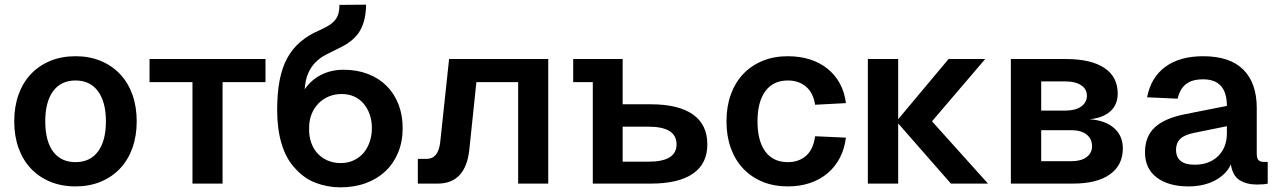

<svg xmlns="http://www.w3.org/2000/svg" viewBox="-20 -787 5485 823"><path d="M304 12Q244 12 195.5 -8Q147 -28 112.5 -64.5Q78 -101 59.5 -152.5Q41 -204 41 -267Q41 -330 59.5 -381.5Q78 -433 112.5 -469.5Q147 -506 195.5 -526Q244 -546 304 -546Q363 -546 411.5 -526Q460 -506 494.5 -469.5Q529 -433 547.5 -381.5Q566 -330 566 -267Q566 -204 547.5 -152.5Q529 -101 494.5 -64.5Q460 -28 411.5 -8Q363 12 304 12ZM304 -92Q366 -92 400 -137.5Q434 -183 434 -267Q434 -350 400 -396Q366 -442 304 -442Q241 -442 207.5 -396Q174 -350 174 -267Q174 -183 207.5 -137.5Q241 -92 304 -92Z M805 0V-435H621V-534H1118V-435H934V0Z M1439 16Q1384 16 1332.5 -3.5Q1281 -23 1240 -71Q1205 -110 1186.5 -172.5Q1168 -235 1168 -315Q1168 -387 1178.5 -442Q1189 -497 1211 -537.5Q1233 -578 1267.5 -607.5Q1302 -637 1351 -658Q1376 -669 1392 -679.5Q1408 -690 1417.5 -702.5Q1427 -715 1431 -730Q1435 -745 1435 -766L1549 -767Q1549 -701 1523.5 -656Q1498 -611 1434 -581Q1403 -566 1377 -552.5Q1351 -539 1332 -519.5Q1313 -500 1301 -473Q1289 -446 1286 -404Q1313 -444 1356 -466Q1399 -488 1453 -488Q1510 -488 1557 -470Q1604 -452 1637 -419Q1670 -386 1688 -340Q1706 -294 1706 -238Q1706 -180 1686.5 -133Q1667 -86 1632 -53Q1597 -20 1548 -2Q1499 16 1439 16ZM1440 -88Q1470 -88 1494.5 -99Q1519 -110 1536.5 -129.5Q1554 -149 1564 -177Q1574 -205 1574 -238Q1574 -270 1564.5 -297Q1555 -324 1538 -343.5Q1521 -363 1497.5 -373.5Q1474 -384 1445 -384Q1415 -384 1389.5 -373.5Q1364 -363 1345 -343.5Q1326 -324 1315.5 -297.5Q1305 -271 1305 -238Q1304 -205 1313.5 -177Q1323 -149 1341 -129.5Q1359 -110 1384.5 -99Q1410 -88 1440 -88Z M1771 0V-106H1809Q1859 -106 1867 -178L1905 -534H2330V0H2201V-435H2022L1992 -148Q1977 0 1856 0Z M2521 0V-435H2437V-534H2649V-340H2769Q2888 -340 2950 -296.5Q3012 -253 3012 -168Q3012 -85 2950 -42.5Q2888 0 2769 0ZM2649 -94H2760Q2880 -94 2880 -168Q2880 -244 2760 -244H2649Z M3357 12Q3297 12 3248.5 -8Q3200 -28 3165.5 -64.5Q3131 -101 3112.5 -152.5Q3094 -204 3094 -267Q3094 -330 3112.5 -381.5Q3131 -433 3165.5 -469.5Q3200 -506 3248.5 -526Q3297 -546 3357 -546Q3408 -546 3451 -532.5Q3494 -519 3526.5 -493Q3559 -467 3579.5 -430Q3600 -393 3606 -345L3474 -338Q3466 -389 3435 -415.5Q3404 -442 3357 -442Q3294 -442 3260.5 -396Q3227 -350 3227 -267Q3227 -183 3260.5 -137.5Q3294 -92 3357 -92Q3404 -92 3435 -119Q3466 -146 3474 -203L3606 -197Q3600 -149 3580 -110.5Q3560 -72 3527.5 -44.5Q3495 -17 3452 -2.5Q3409 12 3357 12Z M4056 0 3830 -258V0H3700V-534H3830V-276L4046 -534H4203L3975 -267L4215 0Z M4313 0V-534H4549Q4656 -534 4713.5 -496Q4771 -458 4771 -386Q4771 -338 4739 -309.5Q4707 -281 4650 -276Q4718 -271 4755.5 -238Q4793 -205 4793 -151Q4793 -79 4737.5 -39.5Q4682 0 4579 0ZM4443 -96H4572Q4614 -96 4637.5 -113.5Q4661 -131 4661 -160Q4661 -192 4637.5 -210.5Q4614 -229 4572 -229H4443ZM4443 -313H4547Q4590 -313 4614.5 -330.5Q4639 -348 4639 -377Q4639 -405 4614.5 -421.5Q4590 -438 4547 -438H4443Z M5074 12Q4989 12 4938.5 -26Q4888 -64 4888 -134Q4888 -203 4931 -242Q4974 -281 5062 -298L5239 -333Q5239 -447 5137 -447Q5089 -447 5063 -426Q5037 -405 5028 -364L4897 -370Q4913 -455 4975 -500.5Q5037 -546 5137 -546Q5252 -546 5309.5 -488.5Q5367 -431 5367 -324V-130Q5367 -108 5374.5 -100.5Q5382 -93 5397 -93H5414V0Q5408 2 5394.5 3Q5381 4 5368 4Q5324 4 5294 -14.5Q5264 -33 5256 -82Q5236 -39 5188 -13.5Q5140 12 5074 12ZM5100 -81Q5164 -81 5201.5 -118Q5239 -155 5239 -216V-246L5101 -218Q5058 -210 5039.5 -192Q5021 -174 5021 -146Q5021 -81 5100 -81Z"/></svg>

Font: Geist SemBd
Style: Regular
Weight: 400
Designer: Basement.studio, Andrés Briganti, Mateo Zaragoza
Foundry: Basement.studio, Vercel, Andrés Briganti, Guido Ferreyra, Mateo Zaragoza
Version: Version 1.401